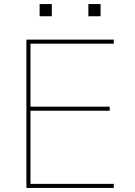

<svg xmlns="http://www.w3.org/2000/svg" viewBox="-20 -925 663 945"><path d="M110 0V-730H540V-710H130V-400H520V-380H130V-20H540V0ZM415 -845V-905H475V-845ZM175 -845V-905H235V-845Z"/></svg>

Font: M PLUS 1 Thin
Style: Regular
Weight: 100
Designer: Coji Morishita
Foundry: UNDERFOREST DESIGN
Version: Version 1.001